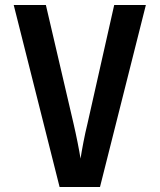

<svg xmlns="http://www.w3.org/2000/svg" viewBox="-20 -750 640 770"><path d="M219 0H381L565 -730H438L331 -255C319 -207 308 -146 303 -114C298 -146 286 -207 275 -254L164 -730H35Z"/></svg>

Font: JetBrains Mono
Style: Bold
Weight: 558
Monospace: yes
Designer: Philipp Nurullin, Konstantin Bulenkov
Foundry: JetBrains
Version: Version 2.305